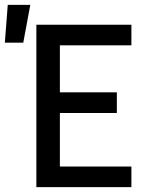

<svg xmlns="http://www.w3.org/2000/svg" viewBox="-65 -772 635 792"><path d="M85 0V-670H477V-585H182V-391H417V-306H182V-85H477V0ZM-45 -596 -33 -752H60L31 -596Z"/></svg>

Font: Lode Dark
Style: Bold
Weight: 700
Monospace: yes
Designer: Belleve Invis
Foundry: Belleve Invis
Version: Version 29.2.0; ttfautohint (v1.8.3)